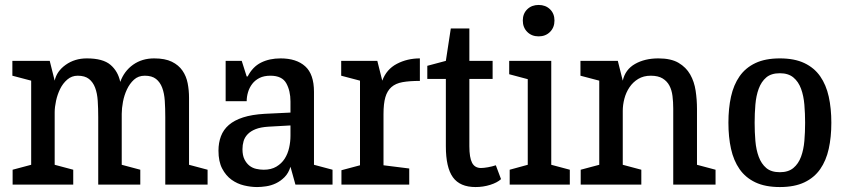

<svg xmlns="http://www.w3.org/2000/svg" viewBox="-20 -746 3420 776"><path d="M31 -60 106 -80V-420L30 -440V-500H181L201 -420Q209 -458 245.5 -484Q282 -510 331 -510Q396 -510 426.5 -484Q457 -458 466 -415Q482 -459 518 -484.5Q554 -510 603 -510Q647 -510 674.5 -496.5Q702 -483 717.5 -460.5Q733 -438 738.5 -409.5Q744 -381 744 -351V-80L819 -60V0H648V-272Q648 -308 646 -338.5Q644 -369 635.5 -391.5Q627 -414 610.5 -427Q594 -440 565 -440Q539 -440 521.5 -424Q504 -408 493 -384.5Q482 -361 477 -334.5Q472 -308 472 -286V-80L547 -60V0H377V-272Q377 -308 375 -338.5Q373 -369 364.5 -391.5Q356 -414 339.5 -427Q323 -440 294 -440Q270 -440 252 -424.5Q234 -409 223 -386.5Q212 -364 206.5 -338.5Q201 -313 201 -292V-80L276 -60V0H31Z M1019 10Q994 10 966.5 3.5Q939 -3 916 -19.5Q893 -36 878 -64.5Q863 -93 863 -137Q863 -169 873 -195.5Q883 -222 905 -241Q927 -260 962.5 -271.5Q998 -283 1050 -286L1154 -291V-336Q1154 -379 1137 -409.5Q1120 -440 1073 -440Q1047 -440 1029 -431Q1011 -422 999.5 -407Q988 -392 982.5 -373.5Q977 -355 977 -337H892V-500H957L977 -437H981Q1001 -476 1035 -493Q1069 -510 1114 -510Q1178 -510 1213.5 -478Q1249 -446 1249 -375V-80L1324 -60V0H1174L1154 -72Q1146 -46 1130 -30Q1114 -14 1095 -5Q1076 4 1055.5 7Q1035 10 1019 10ZM1046 -60Q1076 -60 1097 -72.5Q1118 -85 1130.5 -104.5Q1143 -124 1148.5 -148.5Q1154 -173 1154 -197V-239L1065 -234Q1033 -232 1013 -224Q993 -216 981 -203.5Q969 -191 964.5 -175.5Q960 -160 960 -143Q960 -118 968 -102Q976 -86 988 -76.5Q1000 -67 1015.5 -63.5Q1031 -60 1046 -60Z M1677 -419Q1635 -419 1607 -414Q1579 -409 1562 -394Q1545 -379 1537.5 -353Q1530 -327 1530 -285V-78L1634 -65V0H1360V-58L1435 -78V-420L1359 -440V-500H1505L1525 -420Q1542 -466 1584 -488Q1626 -510 1677 -510Z M1707 -480 1782 -500 1802 -631H1877V-500H1971V-427H1877V-155Q1877 -109 1888 -88Q1899 -67 1924 -67Q1935 -67 1952 -70Q1969 -73 1984 -78L2005 -22Q1990 -8 1961.5 1Q1933 10 1902 10Q1839 10 1810.5 -29.5Q1782 -69 1782 -155V-427H1707Z M2040 -60 2113 -80V-426L2038 -446V-500H2208V-80L2283 -60V0H2040ZM2157 -599Q2129 -599 2111 -617Q2093 -635 2093 -663Q2093 -691 2111 -708.5Q2129 -726 2157 -726Q2185 -726 2203 -708.5Q2221 -691 2221 -663Q2221 -635 2203 -617Q2185 -599 2157 -599Z M2701 -307Q2701 -334 2698 -358Q2695 -382 2685.5 -400Q2676 -418 2658 -429Q2640 -440 2610 -440Q2581 -440 2559.5 -427Q2538 -414 2524 -393Q2510 -372 2503.5 -347Q2497 -322 2497 -298V-80L2572 -60V0H2327V-60L2402 -80V-420L2326 -440V-500H2477L2497 -420Q2507 -465 2546.5 -487.5Q2586 -510 2641 -510Q2692 -510 2722.5 -492Q2753 -474 2769.5 -445Q2786 -416 2791.5 -379.5Q2797 -343 2797 -306V-80L2872 -60V0H2701Z M3132 10Q3073 10 3033 -9Q2993 -28 2969 -62.5Q2945 -97 2934.5 -144.5Q2924 -192 2924 -250Q2924 -308 2934.5 -355.5Q2945 -403 2969 -437.5Q2993 -472 3033 -491Q3073 -510 3132 -510Q3191 -510 3231 -491Q3271 -472 3295 -437.5Q3319 -403 3329.5 -355.5Q3340 -308 3340 -250Q3340 -192 3329.5 -144.5Q3319 -97 3295 -62.5Q3271 -28 3231 -9Q3191 10 3132 10ZM3132 -50Q3166 -50 3186.5 -67Q3207 -84 3217.5 -112.5Q3228 -141 3231 -176.5Q3234 -212 3234 -250Q3234 -287 3231 -323Q3228 -359 3217.5 -387.5Q3207 -416 3186.5 -433Q3166 -450 3132 -450Q3097 -450 3077 -433Q3057 -416 3046.5 -387.5Q3036 -359 3033 -323Q3030 -287 3030 -250Q3030 -212 3033 -176.5Q3036 -141 3046.5 -112.5Q3057 -84 3077 -67Q3097 -50 3132 -50Z"/></svg>

Font: HermeneusOne
Style: Regular
Weight: 400
Designer: Rodrigo Fuenzalida, Pablo Impallari
Foundry: Pablo Impallari, Rodrigo Fuenzalida
Version: Version 1.000; ttfautohint (v0.8) -G 200 -r 50